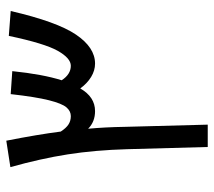

<svg xmlns="http://www.w3.org/2000/svg" viewBox="-55 -625 680 610"><g transform="rotate(-90 285.0 -320.0)"><path d="M555 -626Q521 -479 480 -418.5Q439 -358 388 -358Q366 -358 345.5 -370.5Q325 -383 309 -405Q282 -358 237 -358Q203 -358 181 -380Q186 -326 187 -264L194 0H123L116 -256Q113 -359 99.5 -445Q86 -531 59 -627L143 -640Q163 -538 172 -467Q183 -450 194.5 -442.5Q206 -435 221 -435Q237 -435 249 -449Q261 -463 271.5 -504.5Q282 -546 291 -626L364 -621Q354 -524 335 -464Q354 -435 381 -435Q405 -435 428.5 -476.5Q452 -518 476 -632Z"/></g></svg>

Font: FiraGO Book
Style: Italic
Weight: 350
Italic angle: -8°
Designer: bBox Type GmbH
Foundry: bBox Type GmbH
Version: Version 1.001